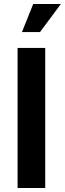

<svg xmlns="http://www.w3.org/2000/svg" viewBox="-20 -940 324 960"><path d="M67.9 0V-700.2H206.1V0ZM89.8 -779.8 146 -919.9H284.2L180.2 -779.8Z"/></svg>

Font: Uncut Sans
Style: Bold
Weight: 700
Designer: Kasper Nordkvist
Foundry: UNCUT.wtf
Version: Version 1.304;Glyphs 3.2 (3246)